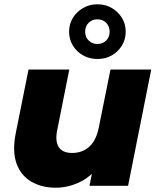

<svg xmlns="http://www.w3.org/2000/svg" viewBox="-20 -866 732 895"><path d="M240 9Q174 9 125.5 -19.5Q77 -48 57 -104Q37 -160 53 -243L113 -542H303L247 -261Q236 -209 253.5 -181Q271 -153 316 -153Q364 -153 396.5 -182.5Q429 -212 441 -274L495 -542H685L577 0H397L428 -153L452 -109Q413 -48 356.5 -19.5Q300 9 240 9ZM434 -591Q397 -591 367 -608Q337 -625 319.5 -654Q302 -683 302 -718Q302 -754 319.5 -782.5Q337 -811 367 -828.5Q397 -846 434 -846Q472 -846 501.5 -828.5Q531 -811 548.5 -782.5Q566 -754 566 -718Q566 -683 548.5 -654Q531 -625 501.5 -608Q472 -591 434 -591ZM434 -661Q459 -661 475 -677Q491 -693 491 -718Q491 -743 475 -759.5Q459 -776 434 -776Q410 -776 393.5 -760Q377 -744 377 -718Q377 -693 393.5 -677Q410 -661 434 -661Z"/></svg>

Font: Montserrat Thin ExtraBold
Style: Italic
Weight: 800
Italic angle: -11.3°
Version: Version 9.000